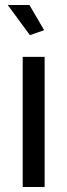

<svg xmlns="http://www.w3.org/2000/svg" viewBox="-20 -750 270 770"><path d="M71 0V-522H159V0ZM11 -730H98L157 -629L100 -609Z"/></svg>

Font: IngvarSans
Style: Regular
Weight: 500
Version: Version 3.000